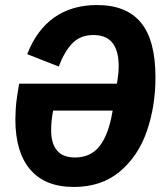

<svg xmlns="http://www.w3.org/2000/svg" viewBox="-20 -730 640 762"><path d="M41 -256Q41 -273 42.5 -298.5Q44 -324 48 -348L56 -398H444L446 -410Q451 -440 451 -468Q451 -528 426.5 -559.5Q402 -591 351 -591Q300 -591 268.5 -559.5Q237 -528 213 -466L88 -515Q125 -611 195 -660.5Q265 -710 365 -710Q482 -710 539.5 -640Q597 -570 597 -423Q597 -309 563 -210Q529 -111 456 -49.5Q383 12 273 12Q159 12 100 -57Q41 -126 41 -256ZM426 -285 427 -291H191Q183 -253 183 -212Q183 -161 206 -133Q229 -105 278 -105Q340 -105 375.5 -150.5Q411 -196 426 -285Z"/></svg>

Font: iA Writer Mono V
Style: Regular
Weight: 400
Italic angle: -9.5°
Designer: Mike Abbink, Paul van der Laan, Pieter van Rosmalen
Foundry: Bold Monday
Version: Version 2.000